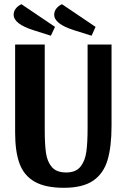

<svg xmlns="http://www.w3.org/2000/svg" viewBox="-20 -872 603 914"><path d="M284 22Q197 22 146 -6.5Q95 -35 73.5 -92Q52 -149 52 -241V-660H193V-252Q193 -185 199 -143.5Q205 -102 227 -76.5Q249 -51 295 -51Q341 -51 363 -78.5Q385 -106 391 -149.5Q397 -193 397 -263V-660H511V-274Q511 -174 492 -110Q473 -46 423.5 -12Q374 22 284 22ZM222 -702 140 -728Q45 -758 45 -802Q45 -818 55 -831Q65 -844 82 -852L242 -744ZM416 -702 333 -728Q238 -758 238 -802Q238 -818 248 -831Q258 -844 275 -852L435 -744Z"/></svg>

Font: Sansita Medium
Style: Regular
Weight: 500
Designer: Pablo Cosgaya
Foundry: Omnibus-Type
Version: Version 1.006